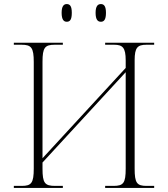

<svg xmlns="http://www.w3.org/2000/svg" viewBox="-20 -924 827 944"><path d="M476 -817C491 -817 501 -827 501 -861C501 -894 491 -904 476 -904C461 -904 450 -894 450 -861C450 -827 461 -817 476 -817ZM308 -817C324 -817 333 -827 333 -861C333 -894 324 -904 308 -904C294 -904 283 -894 283 -861C283 -827 294 -817 308 -817ZM48 0H289V-10H251C200 -10 189 -24 189 -95V-125L598 -569V-95C598 -24 587 -10 538 -10H497V0H738V-10H701C653 -10 642 -24 642 -95V-628C642 -690 656 -704 700 -704H738V-714H497V-704H541C583 -704 598 -690 598 -627V-590L189 -146V-621C189 -690 201 -704 249 -704H289V-714H48V-704H86C134 -704 146 -690 146 -619V-95C146 -24 134 -10 87 -10H48Z"/></svg>

Font: Noto Serif Display ExtraLight
Style: Regular
Weight: 200
Designer: Monotype Design Team
Foundry: Monotype Imaging Inc.
Version: Version 2.009